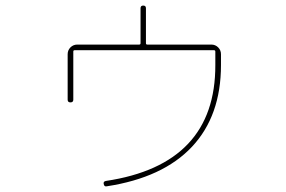

<svg xmlns="http://www.w3.org/2000/svg" viewBox="-20 -652 1040 697"><path d="M225.6 -290V-455.1Q225.6 -469.7 235.8 -480Q246.1 -490.2 260.7 -490.2H485.4Q490.2 -490.2 490.2 -495.1V-622.1Q490.2 -631.8 500 -631.8Q509.8 -631.8 509.8 -622.1V-495.1Q509.8 -490.2 514.6 -490.2H747.1Q761.7 -490.2 772 -480Q782.2 -469.7 782.2 -455.1V-416Q782.2 -231.4 676.8 -119.1Q571.3 -6.8 367.2 24.4Q358.4 26.4 356.4 15.6Q354.5 6.8 364.3 4.9Q762.7 -54.7 761.7 -416V-464.8Q761.7 -469.7 756.8 -469.7H251Q246.1 -469.7 246.1 -464.8V-290Q246.1 -280.3 235.8 -280.3Q225.6 -280.3 225.6 -290Z"/></svg>

Font: Rounded-L Mgen+ 2m thin
Style: Regular
Weight: 100
Designer: [Source Han Sans]
Ryoko NISHIZUKA  (kana & ideographs); Paul D. Hunt (Latin, Greek & Cyrillic); Wenlong ZHANG  (bopomofo
Version: Version 1.059.20150602